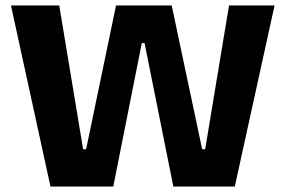

<svg xmlns="http://www.w3.org/2000/svg" viewBox="-20 -680 1041 700"><path d="M164 0 20 -660H196L283 -136H294L403 -660H606L717 -136H728L815 -660H981L836 0H612L507 -523H497L393 0Z"/></svg>

Font: Bricolage Grotesque ExtraBold
Style: Regular
Weight: 800
Designer: Mathieu Triay
Foundry: Atelier Triay
Version: Version 1.001;gftools[0.9.33.dev8+g029e19f]